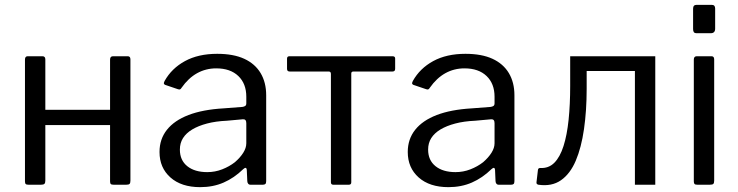

<svg xmlns="http://www.w3.org/2000/svg" viewBox="-20 -762 3044 792"><path d="M167 -517V-17Q167 -7 163 -3.5Q159 0 149 0H98Q89 0 86 -3Q83 -6 83 -14V-516Q83 -530 94 -530H155Q167 -530 167 -517ZM518 -517V-17Q518 -7 514.5 -3.5Q511 0 501 0H449Q440 0 437 -3Q434 -6 434 -14V-516Q434 -530 446 -530H507Q518 -530 518 -517ZM118 -246Q107 -246 107 -257V-299Q107 -309 117 -309H476Q487 -309 487 -299V-257Q487 -246 476 -246Z M983 -64Q946 -28 902.5 -9Q859 10 806 10Q728 10 683 -30Q638 -70 638 -135Q638 -188 668.5 -226.5Q699 -265 757.5 -287.5Q816 -310 902 -315L980 -321Q987 -322 991.5 -325Q996 -328 996 -336V-363Q996 -417 963 -448.5Q930 -480 872 -480Q829 -480 793 -460Q757 -440 729 -400Q726 -395 723 -393.5Q720 -392 714 -394L661 -412Q657 -414 656 -417Q655 -420 659 -428Q688 -480 743 -510Q798 -540 876 -540Q943 -540 987.5 -519.5Q1032 -499 1055 -460.5Q1078 -422 1078 -369V-15Q1078 -6 1074.5 -3Q1071 0 1064 0H1013Q1007 0 1003.5 -4.5Q1000 -9 1000 -16L998 -62Q996 -76 983 -64ZM996 -254Q996 -271 982 -270L916 -264Q870 -262 834 -252.5Q798 -243 773 -228Q748 -213 735 -192.5Q722 -172 722 -145Q722 -101 752.5 -76.5Q783 -52 835 -52Q867 -52 896.5 -63.5Q926 -75 949 -93Q971 -112 983.5 -132Q996 -152 996 -171V-254Z M1599 -467H1438Q1429 -467 1429 -459V-10Q1429 0 1419 0H1355Q1345 0 1345 -10V-457Q1345 -467 1336 -467H1175Q1164 -467 1164 -478V-520Q1164 -530 1174 -530H1599Q1610 -530 1610 -521V-478Q1610 -467 1599 -467Z M2007 -64Q1970 -28 1926.5 -9Q1883 10 1830 10Q1752 10 1707 -30Q1662 -70 1662 -135Q1662 -188 1692.5 -226.5Q1723 -265 1781.5 -287.5Q1840 -310 1926 -315L2004 -321Q2011 -322 2015.5 -325Q2020 -328 2020 -336V-363Q2020 -417 1987 -448.5Q1954 -480 1896 -480Q1853 -480 1817 -460Q1781 -440 1753 -400Q1750 -395 1747 -393.5Q1744 -392 1738 -394L1685 -412Q1681 -414 1680 -417Q1679 -420 1683 -428Q1712 -480 1767 -510Q1822 -540 1900 -540Q1967 -540 2011.5 -519.5Q2056 -499 2079 -460.5Q2102 -422 2102 -369V-15Q2102 -6 2098.5 -3Q2095 0 2088 0H2037Q2031 0 2027.5 -4.5Q2024 -9 2024 -16L2022 -62Q2020 -76 2007 -64ZM2020 -254Q2020 -271 2006 -270L1940 -264Q1894 -262 1858 -252.5Q1822 -243 1797 -228Q1772 -213 1759 -192.5Q1746 -172 1746 -145Q1746 -101 1776.5 -76.5Q1807 -52 1859 -52Q1891 -52 1920.5 -63.5Q1950 -75 1973 -93Q1995 -112 2007.5 -132Q2020 -152 2020 -171V-254Z M2201 0Q2192 -2 2193 -10L2199 -61Q2200 -69 2208 -69Q2243 -67 2266.5 -90.5Q2290 -114 2304.5 -159.5Q2319 -205 2325.5 -268Q2332 -331 2332 -408V-530H2683V0H2599V-469H2400V-396Q2400 -306 2389 -229.5Q2378 -153 2355 -99Q2332 -45 2294 -18.5Q2256 8 2201 0Z M2926 -17Q2926 -7 2922.5 -3.5Q2919 0 2908 0H2857Q2848 0 2845 -3Q2842 -6 2842 -14V-516Q2842 -530 2854 -530H2915Q2926 -530 2926 -517ZM2930 -644Q2930 -625 2912 -625H2854Q2845 -625 2842 -629.5Q2839 -634 2839 -642V-726Q2839 -742 2853 -742H2916Q2930 -742 2930 -727Z"/></svg>

Font: Libre Franklin
Style: Regular
Weight: 400
Designer: Pablo Impallari, Rodrigo Fuenzalida, Nhung Nguyen
Foundry: Impallari Type
Version: Version 3.000